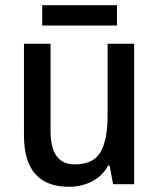

<svg xmlns="http://www.w3.org/2000/svg" viewBox="-20 -707 611 737"><path d="M495 -539V0H414L401 -71H395Q372 -30 332 -10Q292 10 245 10Q72 10 72 -187V-539H174V-205Q174 -76 266 -76Q339 -76 366 -123.5Q393 -171 393 -263V-539ZM429 -687V-609H142V-687Z"/></svg>

Font: Noto Sans Ethiopic SemiCondensed Medium
Style: Regular
Weight: 500
Width: 4
Designer: Monotype Design Team
Foundry: Monotype Imaging Inc.
Version: Version 2.102; ttfautohint (v1.8.4.7-5d5b)